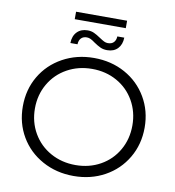

<svg xmlns="http://www.w3.org/2000/svg" viewBox="-100 -1047 1040 1141"><g transform="rotate(10 419.5 -476.0)"><path d="M420 6Q316 6 231.5 -40.5Q147 -87 99.5 -168Q52 -249 52 -350Q52 -451 99.5 -532Q147 -613 231.5 -659.5Q316 -706 420 -706Q524 -706 607.5 -660Q691 -614 739 -532.5Q787 -451 787 -350Q787 -249 739 -167.5Q691 -86 607.5 -40Q524 6 420 6ZM420 -60Q503 -60 570 -97.5Q637 -135 675 -201.5Q713 -268 713 -350Q713 -432 675 -498.5Q637 -565 570 -602.5Q503 -640 420 -640Q337 -640 269.5 -602.5Q202 -565 163.5 -498.5Q125 -432 125 -350Q125 -268 163.5 -201.5Q202 -135 269.5 -97.5Q337 -60 420 -60ZM407 -796Q391 -808 379.5 -813.5Q368 -819 356 -819Q334 -819 321.5 -806Q309 -793 308 -769H265Q266 -812 290 -836.5Q314 -861 354 -861Q375 -861 392.5 -853Q410 -845 432 -830Q450 -818 461 -812.5Q472 -807 484 -807Q507 -807 519.5 -820Q532 -833 533 -856H575Q574 -814 550.5 -789.5Q527 -765 487 -765Q464 -765 446.5 -773Q429 -781 407 -796ZM266 -958H574V-913H266Z"/></g></svg>

Font: APTA Sans Regular
Style: Regular
Weight: 400
Version: Version 7.200